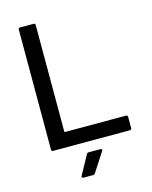

<svg xmlns="http://www.w3.org/2000/svg" viewBox="-129 -784 832 1052"><g transform="rotate(-15 287.0 -257.5)"><path d="M89 -700H165Q175 -700 175 -690V-87Q175 -83 179 -83H524Q534 -83 534 -73V-10Q534 0 524 0H89Q79 0 79 -10V-690Q79 -700 89 -700ZM275 58H342Q348 58 349.5 61.5Q351 65 348 70L278 178Q273 185 266 185H212Q206 185 203.5 181.5Q201 178 204 173L263 65Q266 58 275 58Z"/></g></svg>

Font: BarlowMedium
Style: Regular
Weight: 500
Designer: Jeremy Tribby
Foundry: Tribby Type
Version: Version 1.422